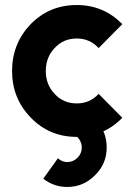

<svg xmlns="http://www.w3.org/2000/svg" viewBox="-20 -532 523 763"><path d="M349 -66 264 -1Q282 4 293 19Q305 35 305 54Q305 78 288 95Q271 112 247 112Q227 112 210 97Q210 97 195.5 117.5Q181 138 152 178Q194 211 247 211Q312 211 358 164Q404 119 404 54Q404 -18 349 -66ZM285 -512Q176 -512 102 -436Q28 -359 28 -250Q28 -141 102 -65Q176 12 285 12Q392 12 466 -64L372 -159Q337 -121 285 -121Q232 -121 197 -159Q162 -196 162 -250Q162 -304 197 -341Q232 -379 285 -379Q337 -379 372 -341L466 -436Q392 -512 285 -512Z"/></svg>

Font: Unageo
Style: Bold
Weight: 700
Designer: Richard Sepsi
Foundry: Richard Sepsi
Version: Version 2.000